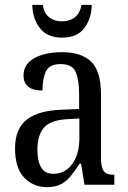

<svg xmlns="http://www.w3.org/2000/svg" viewBox="-20 -761 527 791"><path d="M173 10Q118 10 80 -29Q42 -68 42 -150Q42 -230 90 -268Q138 -306 236 -309L306 -312V-373Q306 -429 292.5 -463Q279 -497 230 -497Q183 -497 169 -466.5Q155 -436 155 -388Q77 -388 77 -450Q77 -497 121.5 -521.5Q166 -546 236 -546Q315 -546 355.5 -507Q396 -468 396 -372V-113Q396 -71 407.5 -56Q419 -41 448 -41H451V0H328L314 -87H308Q290 -59 272.5 -37Q255 -15 232 -2.5Q209 10 173 10ZM199 -45Q249 -45 278 -86Q307 -127 307 -191V-273L256 -270Q187 -266 160.5 -234.5Q134 -203 134 -144Q134 -98 149.5 -71.5Q165 -45 199 -45ZM236 -606Q174 -606 144 -645.5Q114 -685 113 -741H156Q162 -705 183.5 -689Q205 -673 236 -673Q266 -673 287.5 -689Q309 -705 316 -741H358Q357 -685 327.5 -645.5Q298 -606 236 -606Z"/></svg>

Font: Noto Serif Myanmar Cond
Style: Regular
Weight: 400
Width: 3
Designer: Ben Mitchell and the Monotype Design Team
Foundry: Monotype Imaging Inc.
Version: Version 2.106; ttfautohint (v1.8.4.7-5d5b)